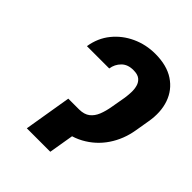

<svg xmlns="http://www.w3.org/2000/svg" viewBox="-204 -861 986 986"><g transform="rotate(45 288.5 -368.5)"><path d="M215.3 -258.3H277.3Q313.5 -258.8 335 -275.4Q356.4 -292 368.2 -321.3Q379.9 -350.6 386.2 -388.7L399.9 -466.8Q402.8 -486.3 403.8 -509.3Q404.8 -532.2 399.2 -552.7Q393.6 -573.2 377.9 -585.9Q362.3 -598.6 332 -598.6Q290.5 -599.1 266.4 -575Q242.2 -550.8 237.3 -516.6H75.2Q85.9 -584.5 126 -633.8Q166 -683.1 225.1 -710.2Q284.2 -737.3 351.6 -737.3Q435.5 -737.3 489.3 -701.7Q543 -666 564.2 -605Q585.4 -543.9 571.8 -466.8L558.6 -388.7Q545.9 -312.5 505.1 -252.2Q464.4 -191.9 399.7 -156.7Q335 -121.6 250 -121.1H192.4ZM369.1 -258.3 325.7 0H155.3L198.2 -258.3Z"/></g></svg>

Font: Inter 24pt ExtraBold
Style: Italic
Weight: 800
Italic angle: -9.3988°
Designer: Rasmus Andersson
Foundry: rsms
Version: Version 4.001;git-66647c0bb